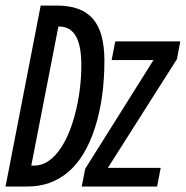

<svg xmlns="http://www.w3.org/2000/svg" viewBox="-28 -679 676 699"><path d="M352.1 -458.5Q352.1 -320.3 317.4 -212.9Q282.7 -105.5 220.2 -52.7Q157.7 0 72.8 0H-7.8L120.1 -658.7H179.7Q268.6 -658.7 310.3 -610.4Q352.1 -562 352.1 -458.5ZM268.1 -442.4Q268.1 -512.7 248 -547.6Q228 -582.5 186.5 -582.5H184.6L85.9 -76.2H97.7Q143.6 -76.2 182.9 -125.7Q222.2 -175.3 245.1 -263.2Q268.1 -351.1 268.1 -442.4ZM269.5 0 282.2 -64.5 530.8 -460.4H378.4L391.6 -528.3H628.4L616.2 -463.9L364.7 -67.9H557.1L543.9 0Z"/></svg>

Font: Liberation Mono
Style: Italic
Weight: 400
Italic angle: -12°
Monospace: yes
Designer: Steve Matteson
Foundry: Ascender Corporation
Version: Version 2.1.5